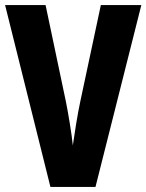

<svg xmlns="http://www.w3.org/2000/svg" viewBox="-20 -734 575 754"><path d="M535 -714H376L295 -334C285 -288 272 -206 266 -163C262 -206 248 -289 239 -334L159 -714H0L178 0H355Z"/></svg>

Font: Noto Sans Khmer UI ExtraCondensed ExtraBold
Style: Regular
Weight: 800
Width: 2
Designer: Danh Hong and the Monotype Design Team
Foundry: Monotype Imaging Inc.
Version: Version 2.002